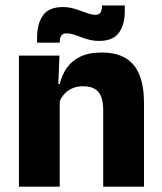

<svg xmlns="http://www.w3.org/2000/svg" viewBox="-20 -700 606 720"><path d="M367 0V-289Q367 -316 360 -335.8Q353 -355.5 336.5 -366Q320 -376.5 291.5 -376.5Q268 -376.5 250 -368.2Q232 -360 219.8 -345.8Q207.5 -331.5 201.5 -313.5L178 -385H204Q212 -418.5 230.2 -445Q248.5 -471.5 280.5 -487.2Q312.5 -503 361.5 -503Q416.5 -503 451.5 -481.8Q486.5 -460.5 503.2 -418.5Q520 -376.5 520 -313.5V0ZM51 0V-491.5H203L198 -368.5L204 -354V0ZM351 -546.5Q333 -546.5 316.2 -550.5Q299.5 -554.5 284.2 -560.5Q269 -566.5 255.2 -570.8Q241.5 -575 230 -575Q215.5 -575 210 -567Q204.5 -559 204 -542.5V-540H119V-559Q119 -609.5 140.5 -641.5Q162 -673.5 216 -673.5Q235.5 -673.5 252.5 -669Q269.5 -664.5 284.5 -658.8Q299.5 -653 312.8 -648.8Q326 -644.5 337.5 -644.5Q351.5 -644.5 356.8 -652.8Q362 -661 362.5 -677V-679.5H448V-659Q448 -608.5 426.2 -577.5Q404.5 -546.5 351 -546.5Z"/></svg>

Font: Anek Gurmukhi
Style: Bold
Weight: 700
Designer: Sarang Kulkarni (Gurmukhi), Yesha Goshar (Latin)
Foundry: Ek Type
Version: Version 1.003